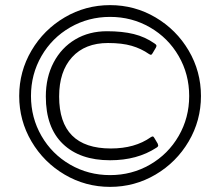

<svg xmlns="http://www.w3.org/2000/svg" viewBox="-20 -715 860 750"><path d="M55 -340Q55 -436 103 -517.5Q151 -599 232.5 -647Q314 -695 410 -695Q506 -695 587.5 -647Q669 -599 717 -517.5Q765 -436 765 -340Q765 -244 717 -162.5Q669 -81 587.5 -33Q506 15 410 15Q314 15 232.5 -33Q151 -81 103 -162.5Q55 -244 55 -340ZM719 -340Q719 -425 678 -496Q637 -567 566 -608Q495 -649 410 -649Q325 -649 254 -608Q183 -567 142 -496Q101 -425 101 -340Q101 -255 142 -184Q183 -113 254 -72Q325 -31 410 -31Q495 -31 566 -72Q637 -113 678 -184Q719 -255 719 -340ZM159 -338Q159 -413 189.5 -471Q220 -529 274 -561Q328 -593 398 -593Q458 -593 502.5 -582Q547 -571 584 -545Q590 -541 591 -538Q592 -535 589 -529L576 -507Q573 -501 569 -501Q567 -501 562 -504Q532 -525 494.5 -536Q457 -547 402 -547Q312 -547 261.5 -491.5Q211 -436 211 -338Q211 -135 413 -135Q507 -135 569 -179Q574 -182 576 -182Q580 -182 583 -176L596 -154Q598 -148 598 -147Q598 -142 591 -138Q516 -89 410 -89Q292 -89 225.5 -153Q159 -217 159 -338Z"/></svg>

Font: Mitr ExtraLight
Style: Regular
Weight: 250
Designer: Thanarat Vachiruckul
Foundry: Cadson Demak Co.,Ltd.
Version: Version 1.000